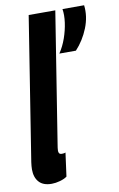

<svg xmlns="http://www.w3.org/2000/svg" viewBox="-89 -788 524 846"><g transform="rotate(-10 173.5 -365.0)"><path d="M101.4 -740H220.5L128.1 -157.9Q126.5 -148.7 125.6 -141.6Q124.6 -134.5 124.6 -129.3Q124.6 -124 126.1 -120Q127.5 -116 130.9 -114.2Q134.3 -112.4 139.4 -112.4Q142.6 -112.4 146.9 -112.9Q151.2 -113.3 155.9 -115.2L141.7 -9.9Q129.6 -1 109.9 4.5Q90.1 10 72.7 10Q34.6 10 16 -10.9Q-2.6 -31.7 -2.6 -67.5Q-2.6 -74.6 -1.8 -83.1Q-0.9 -91.5 0.1 -99.6ZM205 -549.2Q223.5 -576.8 235.6 -611Q247.6 -645.3 252.3 -679.3Q257 -713.3 252.6 -740H349.4Q355.6 -689.9 335.2 -638.7Q314.7 -587.6 279.1 -549.2Z"/></g></svg>

Font: Georama ExtraCondensed Thin
Style: Italic
Weight: 100
Width: 2
Italic angle: -9°
Designer: Jean-Baptiste Levee
Foundry: Production Type
Version: Version 1.001